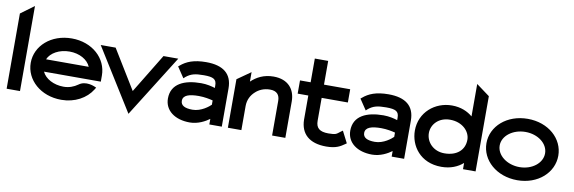

<svg xmlns="http://www.w3.org/2000/svg" viewBox="-50 -1044 4356 1458"><g transform="rotate(10 2128.0 -314.5)"><path d="M23 0H126V-656L23 -580Z M169 -226C169 -95 286 11 445 11C550 11 637 -38 682 -111L691 -126L675 -133C674 -133 606 -164 555 -126C524 -104 488 -90 445 -90C369 -90 303 -126 280 -177H718V-224C718 -356 604 -462 445 -462C286 -462 169 -357 169 -226ZM279 -272C301 -324 367 -361 445 -361C522 -361 586 -325 608 -272Z M669 -451 967 27 1267 -451H1153L969 -149L784 -451Z M1242 -140C1242 -47 1322 11 1436 11C1500 11 1555 -20 1586 -43V0H1682V-295C1682 -407 1613 -462 1481 -462C1386 -462 1329 -438 1286 -401L1276 -393L1331 -311L1344 -323C1381 -353 1414 -361 1481 -361C1555 -361 1579 -347 1579 -299V-280C1555 -288 1515 -298 1471 -298C1343 -298 1242 -255 1242 -140ZM1349 -141C1349 -185 1397 -199 1471 -199C1514 -199 1557 -190 1579 -184V-151C1565 -137 1508 -88 1440 -88C1381 -88 1349 -105 1349 -141Z M1729 0H1833V-186C1833 -234 1854 -272 1883 -298C1908 -322 1946 -341 1995 -341C2047 -341 2070 -313 2070 -267V0H2172V-280C2172 -374 2117 -443 2004 -443C1929 -443 1874 -413 1833 -374V-447L1729 -374Z M2206 -347H2288V-160C2290 -52 2358 11 2488 11C2564 11 2596 -10 2629 -33L2639 -40L2593 -130L2579 -120C2549 -98 2550 -90 2488 -90C2419 -90 2391 -115 2391 -171V-347H2593V-449H2391V-632H2288V-449H2206Z M2648 -140C2648 -47 2728 11 2842 11C2906 11 2961 -20 2992 -43V0H3088V-295C3088 -407 3019 -462 2887 -462C2792 -462 2735 -438 2692 -401L2682 -393L2737 -311L2750 -323C2787 -353 2820 -361 2887 -361C2961 -361 2985 -347 2985 -299V-280C2961 -288 2921 -298 2877 -298C2749 -298 2648 -255 2648 -140ZM2755 -141C2755 -185 2803 -199 2877 -199C2920 -199 2963 -190 2985 -184V-151C2971 -137 2914 -88 2846 -88C2787 -88 2755 -105 2755 -141Z M3131 -226C3131 -109 3213 11 3376 11C3447 11 3502 -13 3542 -48V0H3639V-580L3536 -656V-406C3498 -438 3446 -462 3376 -462C3246 -462 3131 -367 3131 -226ZM3239 -226C3239 -291 3292 -353 3381 -353C3476 -353 3536 -290 3536 -226C3536 -148 3479 -94 3381 -94C3297 -94 3239 -155 3239 -226Z M3683 -226C3683 -95 3801 11 3961 11C4121 11 4237 -95 4237 -226C4237 -357 4121 -462 3961 -462C3801 -462 3683 -357 3683 -226ZM3785 -226C3785 -301 3864 -361 3961 -361C4058 -361 4135 -301 4135 -226C4135 -151 4058 -90 3961 -90C3864 -90 3785 -151 3785 -226Z"/></g></svg>

Font: Charger Sport
Style: BlkExt
Weight: 900
Designer: Jasper
Foundry: Cannot Into Space Fonts
Version: Version 1.1